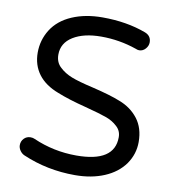

<svg xmlns="http://www.w3.org/2000/svg" viewBox="-80 -762 761 843"><g transform="rotate(10 301.0 -340.5)"><path d="M77.1 -36.1Q65.4 -41 57.1 -52.7Q48.8 -64.5 48.8 -77.1Q48.8 -94.7 60.5 -106.9Q72.3 -119.1 89.8 -119.1Q100.6 -119.1 108.4 -115.2Q199.2 -75.2 300.8 -75.2Q470.7 -75.2 470.7 -186.5Q470.7 -215.8 449.2 -234.4Q429.7 -252.9 400.4 -263.7Q371.1 -274.4 303.7 -292Q226.6 -311.5 175.8 -332Q116.2 -354.5 85.9 -395Q55.7 -435.5 55.7 -491.2Q55.7 -546.9 85 -593.8Q115.2 -641.6 174.3 -667Q233.4 -692.4 309.6 -692.4Q418 -692.4 503.9 -660.2Q532.2 -649.4 532.2 -620.1Q532.2 -604.5 520.5 -591.3Q508.8 -578.1 492.2 -578.1Q485.4 -578.1 476.6 -582Q400.4 -608.4 319.3 -608.4Q241.2 -608.4 193.8 -579.1Q146.5 -549.8 146.5 -498Q146.5 -462.9 169.9 -442.4Q191.4 -421.9 223.6 -409.2Q255.9 -396.5 320.3 -381.8Q402.3 -362.3 445.3 -344.7Q497.1 -325.2 528.8 -284.2Q560.5 -243.2 560.5 -180.7Q560.5 -127 529.3 -82Q497.1 -37.1 439.9 -13.2Q382.8 10.7 309.6 10.7Q185.5 10.7 77.1 -36.1Z"/></g></svg>

Font: jf-openhuninn-2.1
Style: Regular
Weight: 400
Designer: [Kosugi Maru]
Designed by MOTOYA      

[Varela Round]
Joe Prince (Latin component); Avraham Cornfeld (Hebrew component)
Foundry: justfont Co., Ltd.
Version: 2.1